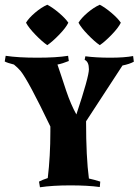

<svg xmlns="http://www.w3.org/2000/svg" viewBox="-41 -784 586 812"><path d="M282 -300Q335 -459 335 -491Q335 -523 317 -531L320 -546Q365 -540 425 -540Q485 -540 522 -547L525 -523Q507 -513 477 -507L323 -271Q323 -119 335 -29Q358 -24 383 -16L381 7Q331 0 256 0Q181 0 128 8L124 -16Q137 -23 161 -31Q172 -123 172 -227V-249Q79 -443 46 -484Q35 -497 18 -511Q-10 -518 -21 -524L-17 -548Q35 -540 116.5 -540Q198 -540 247 -548L250 -526Q223 -515 202 -511Q205 -503 219 -460.5Q233 -418 239 -400Q259 -341 282 -300ZM248 -688Q238 -667 209.5 -637.5Q181 -608 159 -593Q137 -608 108.5 -637.5Q80 -667 69 -688Q81 -708 107.5 -730.5Q134 -753 159 -764Q182 -752 208.5 -729.5Q235 -707 248 -688ZM470 -688Q460 -667 431.5 -637.5Q403 -608 381 -593Q359 -608 330.5 -637.5Q302 -667 291 -688Q303 -708 329.5 -730.5Q356 -753 381 -764Q404 -752 430.5 -729.5Q457 -707 470 -688Z"/></svg>

Font: Almendra SC
Style: Bold
Weight: 700
Designer: Ana Sanfelippo
Foundry: Ana Sanfelippo
Version: Version 1.003